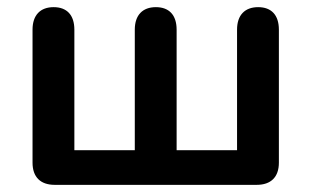

<svg xmlns="http://www.w3.org/2000/svg" viewBox="-20 -517 871 537"><path d="M133 0H698C738 0 760 -22 760 -62V-434C760 -475 739 -497 702 -497C665 -497 643 -475 643 -434V-97H474V-434C474 -475 453 -497 416 -497C379 -497 357 -475 357 -434V-97H188V-434C188 -475 167 -497 130 -497C93 -497 71 -475 71 -434V-62C71 -22 93 0 133 0Z"/></svg>

Font: SN Pro SemiBold
Style: Regular
Weight: 600
Designer: Tobias Whetton
Foundry: Supernotes
Version: Version 1.003;Glyphs 3.3 (3324)